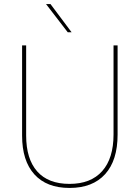

<svg xmlns="http://www.w3.org/2000/svg" viewBox="-20 -921 689 947"><path d="M89 -252V-697H109V-253Q109 -137 163.5 -75.5Q218 -14 323 -14Q428 -14 484 -77Q540 -140 540 -258V-697H560V-257Q560 -130 498.5 -62Q437 6 323 6Q210 6 149.5 -61Q89 -128 89 -252ZM207 -901H229L333 -762H314Z"/></svg>

Font: Hanken Grotesk Thin
Style: Regular
Weight: 100
Designer: Alfredo Marco Pradil
Foundry: Hanken Design Co.
Version: Version 3.014